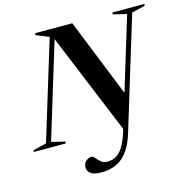

<svg xmlns="http://www.w3.org/2000/svg" viewBox="-176 -841 1172 1200"><g transform="rotate(-15 410.5 -241.0)"><path d="M556 42Q526 140 472.5 186.2Q419 232.5 332 232.5Q283.5 232.5 264 216.2Q244.5 200 244.5 177Q244.5 153 261 137.5Q277.5 122 299 122Q308.5 122 319.2 136Q330 150 346.2 163.8Q362.5 177.5 388.5 177.5Q418 177.5 443 163.8Q468 150 489.8 115.2Q511.5 80.5 531 17.5L534.5 5L265.5 -648L78 -33L166.5 -11.5L163.5 0H-43.5L-40 -11.5L45 -32.5L239.5 -669L155.5 -703.5L159 -715H398L600.5 -210.5L744 -682L655.5 -703.5L658.5 -715H865.5L862 -703.5L777 -682.5Z"/></g></svg>

Font: Newsreader Display SemiBold
Style: Italic
Weight: 600
Italic angle: -17°
Designer: Hugues Gentile
Foundry: Production Type
Version: Version 1.001